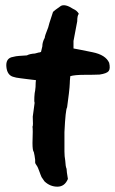

<svg xmlns="http://www.w3.org/2000/svg" viewBox="-20 -663 432 721"><path d="M114 -353 115 -362Q94 -364 85.5 -365.5Q77 -367 58 -369Q39 -371 28 -375Q7 -382 4 -411.5Q1 -441 23 -448Q43 -453 51 -453Q59 -453 81 -455Q92 -461 111 -462L126 -466Q126 -465 134 -468L139 -489Q139 -505 148 -521Q148 -528 161 -560Q161 -564 179 -618Q183 -623 209 -641Q225 -649 254 -630Q270 -623 276 -611Q270 -605 270 -583Q269 -576 256 -509V-481Q264 -480 282.5 -476Q301 -472 327 -467Q377 -457 390 -427Q395 -405 388 -396Q381 -387 354 -383Q332 -382 296.5 -382Q261 -382 244 -377Q242 -359 242 -349L241 -334Q241 -327 232 -260Q226 -251 222 -167V-94Q222 -76 225 -60Q226 -38 230 -29Q230 -20 235 9Q223 38 195.5 38Q168 38 147 18L136 2Q133 -6 131.5 -9Q130 -12 129 -16Q122 -36 118 -41Q112 -49 112 -53Q112 -57 112 -63Q110 -80 107 -92Q102 -97 102 -126Q104 -179 102 -187Q105 -190 103 -225L106 -247Q106 -251 110 -277Q108 -281 109 -298.5Q110 -316 112 -323Q114 -335 114 -353Z"/></svg>

Font: Caveat Brush
Style: Regular
Weight: 400
Designer: Pablo Impallari
Foundry: Creative Lab NY
Version: Version 1.096; ttfautohint (v1.3)